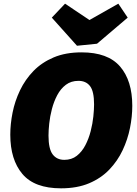

<svg xmlns="http://www.w3.org/2000/svg" viewBox="-20 -1010 748 1045"><path d="M312 15Q168 15 102 -63Q36 -141 36 -277Q36 -335 48.5 -397.5Q61 -460 89 -518.5Q117 -577 162 -623.5Q207 -670 272 -697.5Q337 -725 424 -725Q567 -725 633.5 -648Q700 -571 700 -434Q700 -376 687.5 -313.5Q675 -251 647.5 -192.5Q620 -134 575 -87Q530 -40 465 -12.5Q400 15 312 15ZM330 -140Q370 -140 398 -162Q426 -184 444.5 -219.5Q463 -255 473.5 -296Q484 -337 488 -375.5Q492 -414 492 -442Q492 -513 470 -541.5Q448 -570 407 -570Q367 -570 338.5 -548.5Q310 -527 291.5 -492Q273 -457 262.5 -416.5Q252 -376 248 -338Q244 -300 244 -272Q244 -200 266.5 -170Q289 -140 330 -140ZM624 -990 675 -914 508 -772 399 -761 262 -914 334 -990 467 -901Z"/></svg>

Font: Bitter Black
Style: Italic
Weight: 900
Italic angle: -9°
Designer: Sol Matas, and Bitter project Authors
Foundry: Sol Matas
Version: Version 2.001